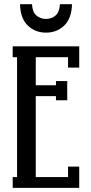

<svg xmlns="http://www.w3.org/2000/svg" viewBox="-20 -903 436 923"><path d="M76.2 -882.8H133.8Q135.7 -845.2 154.8 -828.6Q173.8 -812 201.2 -812Q228.5 -812 247.3 -828.6Q266.1 -845.2 268.1 -882.8H326.2Q324.2 -814 288.6 -780Q252.9 -746.1 201.2 -746.1Q149.4 -746.1 113.8 -780Q78.1 -814 76.2 -882.8ZM41 -680.2H360.8V-578.1H307.1V-627.9H151.9V-493.2H249V-513.2H303.2V-420.9H249V-440.9H151.9V-51.8H307.1V-102.1H360.8V0H41V-51.8H62V-627.9H41Z"/></svg>

Font: Margherita Semibold
Style: Regular
Weight: 600
Designer: James Puckett
Foundry: Dunwich Type Founders
Version: Version 1.008;hotconv 1.0.109;makeotfexe 2.5.65596